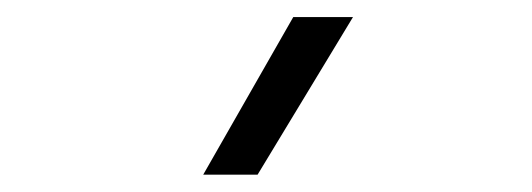

<svg xmlns="http://www.w3.org/2000/svg" viewBox="-20 -815 626 226"><path d="M219.2 -609.4H283.2L395.5 -794.9H325.2Z"/></svg>

Font: Cascadia Code Light
Style: Regular
Weight: 300
Monospace: yes
Designer: Aaron Bell
Foundry: Saja Typeworks
Version: Version 2404.023